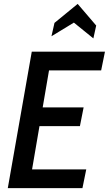

<svg xmlns="http://www.w3.org/2000/svg" viewBox="-20 -965 558 985"><path d="M422.5 -96 403 0H20L143 -700H518.5L499 -604H231.5L199 -414H409L390 -318H182.5L144.5 -96ZM244 -779 259.5 -847.5 378.5 -945 473.5 -834 459 -768 359 -849Z"/></svg>

Font: Cabin Condensed Medium
Style: Italic
Weight: 500
Width: 3
Italic angle: -10°
Designer: Pablo Impallari
Foundry: Pablo Impallari. http://www.impallari.com Igino Marini. http://www.ikern.com
Version: Version 3.001; ttfautohint (v1.8.3)